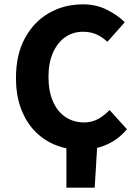

<svg xmlns="http://www.w3.org/2000/svg" viewBox="-20 -684 640 892"><path d="M288.5 188V0L432.6 -21.9L420 188ZM356.1 12Q295.1 12 240.5 -9.2Q186 -30.4 144.1 -72.5Q102.3 -114.6 78.3 -177.3Q54.2 -240 54.2 -322.1Q54.2 -430.2 95.8 -506.7Q137.4 -583.2 207.7 -623.5Q278.1 -663.8 365.4 -663.8Q427.3 -663.8 477.3 -638.5Q527.3 -613.3 559.7 -580.8L478.8 -489.6Q455.9 -511.7 428.3 -524.1Q400.8 -536.5 365.4 -536.5Q319 -536.5 283 -511.3Q246.9 -486.1 226.1 -439.2Q205.2 -392.4 205.2 -327.1Q205.2 -260.1 226.1 -212.6Q246.9 -165.2 284.4 -140.2Q322 -115.2 371.2 -115.2Q406.9 -115.2 436 -131.3Q465 -147.3 488.9 -172.9L569.8 -83.6Q530.4 -36.5 476.1 -12.3Q421.9 12 356.1 12Z"/></svg>

Font: Source Code Pro ExtraLight
Style: Regular
Weight: 200
Monospace: yes
Designer: Paul D. Hunt, Teo Tuominen
Foundry: Adobe
Version: Version 1.026;hotconv 1.1.0;makeotfexe 2.6.0